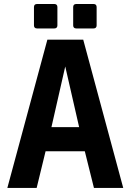

<svg xmlns="http://www.w3.org/2000/svg" viewBox="-20 -924 642 944"><path d="M161.6 -784.2H247.6C256.8 -784.2 262.2 -789.6 262.2 -798.8V-889.6C262.2 -898.9 256.8 -904.3 247.6 -904.3H161.6C152.3 -904.3 147 -898.9 147 -889.6V-798.8C147 -789.6 152.3 -784.2 161.6 -784.2ZM354.5 -784.2H440.4C449.7 -784.2 455.1 -789.6 455.1 -798.8V-889.6C455.1 -898.9 449.7 -904.3 440.4 -904.3H354.5C345.2 -904.3 339.8 -898.9 339.8 -889.6V-798.8C339.8 -789.6 345.2 -784.2 354.5 -784.2ZM16.1 0H160.2L204.1 -180.2H397L441.9 0H585.9L389.2 -729H212.9ZM232.9 -298.8 300.8 -597.2 369.1 -298.8Z"/></svg>

Font: Hack
Style: Bold
Weight: 700
Monospace: yes
Designer: Christopher Simpkins
Foundry: Christopher Simpkins
Version: Version 2.010